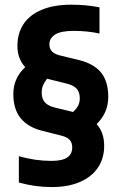

<svg xmlns="http://www.w3.org/2000/svg" viewBox="-20 -768 506 799"><path d="M382 -251.5Q413.5 -217.5 413.5 -161Q413.5 -108.5 387.2 -70Q361 -31.5 312 -10.5Q263 10.5 195.5 10.5Q125.5 10.5 58.5 -8.5V-118Q126.5 -98.5 194 -98.5Q239.5 -98.5 260 -112.8Q280.5 -127 280.5 -154Q280.5 -174.5 270 -185.8Q259.5 -197 237.5 -203L154.5 -224Q96 -239 65.8 -276.2Q35.5 -313.5 35.5 -377Q35.5 -443 85 -488.5Q52.5 -523.5 52.5 -577Q52.5 -629 77.8 -667.5Q103 -706 153.5 -727.2Q204 -748.5 277.5 -748.5Q339 -748.5 394 -737.5V-628.5Q344 -639.5 287 -639.5Q232.5 -639.5 209 -624Q185.5 -608.5 185.5 -584Q185.5 -565.5 195.8 -554.5Q206 -543.5 228.5 -537.5L311 -517.5Q371.5 -502 401 -465.5Q430.5 -429 430.5 -364.5Q430.5 -298.5 382 -251.5ZM284 -302Q299.5 -316.5 305.8 -329.8Q312 -343 312 -359Q312 -383.5 299.8 -398Q287.5 -412.5 260 -419.5L177.5 -440Q176.5 -440 176 -440.5Q164.5 -426 159 -412.5Q153.5 -399 153.5 -382.5Q153.5 -358 165.8 -343.2Q178 -328.5 205.5 -321Z"/></svg>

Font: Encode Sans Condensed
Style: Bold
Weight: 700
Width: 3
Designer: Multiple Designers
Foundry: Impallari Type
Version: Version 2.000